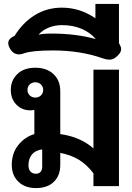

<svg xmlns="http://www.w3.org/2000/svg" viewBox="-20 -948 671 978"><path d="M40 -108Q40 -168 73.5 -209.5Q107 -251 155 -265V-388Q143 -386 134 -386Q92 -386 63.5 -415Q35 -444 35 -490Q35 -538 68 -570.5Q101 -603 160 -603Q218 -603 252.5 -570.5Q287 -538 287 -484V-265Q389 -251 456 -192V-593H586V0H456V-65Q424 -108 383 -133.5Q342 -159 287 -169V-108Q287 -54 254.5 -22Q222 10 163 10Q107 10 73.5 -22.5Q40 -55 40 -108ZM200 -490Q200 -506 188.5 -517.5Q177 -529 160 -529Q143 -529 131.5 -518Q120 -507 120 -490Q120 -473 131.5 -462Q143 -451 160 -451Q177 -451 188.5 -462Q200 -473 200 -490ZM195 -99V-187Q161 -183 143 -161.5Q125 -140 125 -106Q125 -86 135 -74.5Q145 -63 163 -63Q178 -63 186.5 -72.5Q195 -82 195 -99Z M597 -698Q597 -676 567 -654Q554 -644 537 -644Q524 -644 503 -651Q389 -691 250 -691Q143 -691 101 -676Q88 -671 77 -671Q46 -671 29 -704Q22 -717 22 -728Q22 -752 54 -765Q96 -833 157.5 -871Q219 -909 296 -909Q387 -909 466 -855V-928H586V-728L589 -723Q597 -709 597 -698ZM468 -749Q439 -783 395 -801.5Q351 -820 296 -820Q260 -820 228.5 -807.5Q197 -795 176 -771Q196 -777 243 -777Q367 -777 468 -749Z"/></svg>

Font: Niramit
Style: Bold
Weight: 700
Designer: Katatrad Aksorn Co.,Ltd.
Foundry: Cadson Demak Co.,Ltd.
Version: Version 1.001; ttfautohint (v1.6)